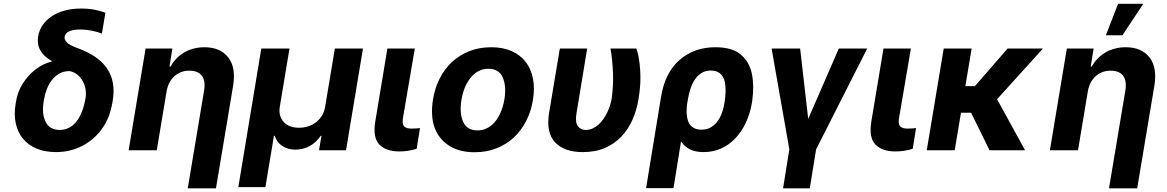

<svg xmlns="http://www.w3.org/2000/svg" viewBox="-20 -806 6258 1030"><path d="M63.6 -247.5 65.3 -258.5Q69.6 -285.2 78.5 -309.7Q87.4 -334.2 101.6 -356.9Q115.8 -379.6 133.3 -399Q150.9 -418.3 170.8 -433.6Q190.7 -448.9 212.7 -459.7Q234.7 -470.5 257.5 -475.9V-478.7Q170.8 -528.1 184.7 -610.8Q196 -678.3 258.9 -719.5Q321 -760.3 418 -760.3Q435 -760.3 451 -758.9Q467 -757.5 482.4 -754.8Q497.9 -752.1 513.5 -747.9Q529.1 -743.6 545.5 -737.9L526.6 -625.4Q517 -629.6 503.9 -633.7Q490.8 -637.8 475.9 -640.8Q460.9 -643.8 444.4 -645.8Q427.9 -647.7 411.2 -647.7Q332.7 -647.7 326.7 -608.7Q323.9 -594.8 337.7 -579.5Q350.9 -564.6 392.8 -549Q507.8 -508.2 554.7 -438Q601.6 -367.9 584.9 -267L583.1 -256.4Q576.3 -216.6 563.4 -182.4Q550.4 -148.1 529.1 -117.9Q508.2 -88.1 481.4 -64.5Q454.5 -40.8 423.1 -24.3Q391.7 -7.8 355.8 1.1Q320 9.9 280.9 9.9Q221.2 9.9 176.3 -8.9Q131.4 -27.7 103.3 -61.8Q75.3 -95.9 64.8 -143.3Q54.3 -190.7 63.6 -247.5ZM224.4 -153.4Q245.7 -109 300.4 -109Q321.7 -109 339 -115.6Q356.2 -122.2 370 -133.5Q383.9 -144.9 394.7 -160.2Q405.5 -175.4 413.5 -192.8Q421.5 -210.2 427 -228.7Q432.5 -247.2 436.1 -264.9L437.9 -273.8Q443.2 -299.7 439.3 -324.8Q435.4 -349.8 424 -370.6Q412.6 -391.3 394.5 -405.7Q376.4 -420.1 353 -424.7Q321.7 -424.7 298.3 -411.2Q274.9 -397.7 258.2 -376.2Q241.5 -354.8 231.2 -327.8Q220.9 -300.8 216.3 -273.8L214.8 -265.6Q208.8 -231.2 211.1 -203.5Q213.4 -175.8 224.4 -153.4Z M761 -545.5H904.8L889.2 -449.2H895.2Q908.4 -473.4 927 -492.4Q945.7 -511.4 968.7 -524.9Q991.8 -538.4 1019.2 -545.5Q1046.5 -552.6 1076.7 -552.6Q1161.6 -552.6 1204.5 -497.9Q1246.4 -444.2 1230.8 -347.3L1138.5 204.5H987.2L1074.9 -320.3Q1083.5 -371.8 1063.2 -399.3Q1043 -426.8 995.7 -426.8Q970.5 -426.8 949.8 -418.5Q929 -410.2 913.4 -395.2Q897.7 -380.3 887.6 -359.9Q877.5 -339.5 873.6 -315.3L821 0H670.1Z M1381.7 -545.5H1533L1480.8 -232.2Q1476.9 -207.4 1482.2 -187.7Q1487.6 -168 1501.8 -152Q1529.8 -120.7 1584.2 -120.7Q1610.1 -120.7 1633.5 -128.4Q1657 -136 1675.6 -150.4Q1694.2 -164.8 1707 -185.5Q1719.8 -206.3 1724.1 -232.2L1776.3 -545.5H1927.2L1836.3 0H1691.4L1704.5 -77.4H1700.3Q1688.9 -60 1674 -46.2Q1659.1 -32.3 1641.5 -22.7Q1623.9 -13.1 1604.4 -8.2Q1584.9 -3.2 1563.9 -3.2Q1544 -3.2 1526.5 -8.2Q1508.9 -13.1 1494.5 -22.7Q1480.1 -32.3 1469.6 -46.2Q1459.2 -60 1453.8 -77.4H1449.6L1403.8 197.8H1258.5Z M1992.9 -152.7 2058.2 -545.5H2205.3L2141.3 -170.8Q2138.8 -154.5 2140.8 -143.8Q2142.8 -133.2 2149 -127.1Q2155.2 -121.1 2165.5 -118.6Q2175.8 -116.1 2189.6 -116.1Q2203.5 -116.1 2213.8 -117.2Q2224.1 -118.3 2233 -119L2215.2 -7.8Q2195 -1.4 2171.5 2.5Q2148.1 6.4 2122.5 6.4Q2051.1 6.4 2015.3 -30.5Q1979.4 -67.5 1992.9 -152.7Z M2302.9 -273.1Q2312.9 -333.8 2338.8 -384.9Q2364.7 -436.1 2404.8 -473.4Q2445 -510.7 2498 -531.6Q2551.1 -552.6 2615.4 -552.6Q2677.6 -552.6 2724.3 -532Q2771 -511.4 2799.9 -474.1Q2828.8 -436.8 2839.1 -384.4Q2849.4 -332 2838.8 -268.5Q2828.8 -208.1 2802.7 -157Q2776.6 -105.8 2736.5 -68.5Q2696.4 -31.2 2643.3 -10.3Q2590.2 10.7 2526.3 10.7Q2443.2 10.7 2388.1 -25.2Q2332 -61.8 2310.5 -124.1Q2289.1 -186.4 2302.9 -273.1ZM2464.5 -152.7Q2485.8 -106.5 2541.2 -106.5Q2563.6 -106.5 2582 -113.6Q2600.5 -120.7 2615.6 -133Q2630.7 -145.2 2642.4 -161.6Q2654.1 -177.9 2662.8 -196.6Q2671.5 -215.2 2677.2 -235.1Q2682.9 -255 2686.1 -273.8Q2697.1 -345.5 2676.8 -391Q2656.2 -437.1 2600.1 -437.1Q2578.1 -437.1 2559.5 -430Q2540.8 -422.9 2525.7 -410.5Q2510.7 -398.1 2498.8 -381.6Q2486.9 -365.1 2478.2 -346.4Q2469.5 -327.8 2463.8 -307.9Q2458.1 -288 2455.3 -269.2Q2444.2 -197.8 2464.5 -152.7Z M2926.1 -203.1 2983.3 -545.5H3130L3073.2 -201.7Q3068.5 -175.1 3070.5 -157Q3072.4 -138.8 3080.3 -128.9Q3096.2 -108.7 3121.4 -108.7Q3141.3 -108.7 3158.7 -116.5Q3176.1 -124.3 3190.7 -137.4Q3205.3 -150.6 3217.2 -167.8Q3229 -185 3237.9 -203.7Q3246.8 -222.3 3252.7 -241.3Q3258.5 -260.3 3261.4 -277Q3266 -310.4 3267.9 -343.8Q3269.9 -377.1 3268.5 -413.7Q3267 -449.2 3263.8 -481.7Q3260.7 -514.2 3255 -545.5H3394.2Q3409.8 -500.7 3414.4 -427.9Q3416.9 -391.3 3414.6 -354Q3412.3 -316.8 3405.9 -277Q3396.3 -216.6 3373.2 -164.2Q3350.1 -111.9 3313.2 -73.2Q3276.3 -34.4 3225 -12.3Q3173.7 9.9 3106.9 9.9Q3057.9 9.9 3021.3 -2.5Q2984.7 -14.9 2958.8 -41.5Q2907.7 -94.1 2926.1 -203.1Z M3526.6 -288.4Q3547.9 -417.3 3626.1 -484.7Q3704.5 -552.6 3817.5 -552.6Q3907.3 -552.6 3953.5 -513.8Q4000 -474.8 4013.5 -410.2Q4026.6 -345.2 4015.6 -267L4014.2 -257.1Q4004.3 -197.1 3981.2 -147.9Q3958.1 -98.7 3924.5 -63.6Q3891 -28.4 3847.8 -9.2Q3804.7 9.9 3754.3 9.9Q3710.2 9.9 3680.9 -5Q3651.6 -19.9 3633.5 -47.6L3593 203.1H3446ZM3665.1 -183.6Q3666.9 -168 3672.1 -154.5Q3677.2 -141 3686.6 -131.2Q3696 -121.4 3709.9 -115.9Q3723.7 -110.4 3742.9 -110.4Q3772.7 -110.4 3794.4 -123.6Q3816.1 -136.7 3831 -157.8Q3845.9 -179 3854.6 -205.1Q3863.3 -231.2 3866.8 -257.1L3868.3 -267Q3871.4 -289.4 3872.2 -309.3Q3872.9 -329.2 3871.1 -347.3Q3869.7 -365.4 3864.3 -380.1Q3859 -394.9 3849.4 -405.5Q3839.8 -416.2 3825.8 -421.9Q3811.8 -427.6 3792.6 -427.6Q3765.6 -427.6 3745 -415.3Q3724.4 -403.1 3709.5 -382.1Q3694.6 -361.2 3685.2 -333.3Q3675.8 -305.4 3670.5 -274.5L3665.8 -246.8Q3661.6 -212 3665.1 -183.6Z M4119.3 -545.5H4272.4L4315.7 -168.3L4479.8 -545.5H4632.1L4358 -4.6L4324.2 204.5H4180.8L4214.5 -4.6Z M4654.1 -152.7 4719.5 -545.5H4866.5L4802.6 -170.8Q4800.1 -154.5 4802 -143.8Q4804 -133.2 4810.2 -127.1Q4816.4 -121.1 4826.7 -118.6Q4837 -116.1 4850.9 -116.1Q4864.7 -116.1 4875 -117.2Q4885.3 -118.3 4894.2 -119L4876.4 -7.8Q4856.2 -1.4 4832.7 2.5Q4809.3 6.4 4783.7 6.4Q4712.4 6.4 4676.5 -30.5Q4640.6 -67.5 4654.1 -152.7Z M5042.6 -545.5H5192.5L5158.7 -343.8H5209.9L5385.3 -545.5H5574.9L5328.8 -273.8L5479 0H5288.4L5189.6 -201.3H5135.3L5101.6 0H4951.7Z M5703.1 -545.5H5846.9L5831.3 -449.2H5837.4Q5850.5 -473.4 5869.1 -492.4Q5887.8 -511.4 5910.9 -524.9Q5933.9 -538.4 5961.3 -545.5Q5988.6 -552.6 6018.8 -552.6Q6103.7 -552.6 6146.7 -497.9Q6188.6 -444.2 6172.9 -347.3L6080.6 204.5H5929.3L6017 -320.3Q6025.6 -371.8 6005.3 -399.3Q5985.1 -426.8 5937.9 -426.8Q5912.6 -426.8 5891.9 -418.5Q5871.1 -410.2 5855.5 -395.2Q5839.8 -380.3 5829.7 -359.9Q5819.6 -339.5 5815.7 -315.3L5763.1 0H5612.2ZM5912.6 -616.8 5978 -785.5H6113.3L6001.4 -616.8Z"/></svg>

Font: Inter P
Style: Bold Italic
Weight: 700
Italic angle: 9.39999°
Designer: Rasmus Andersson
Foundry: rsms
Version: Version 3.018;git-588b23468